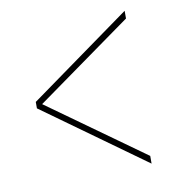

<svg xmlns="http://www.w3.org/2000/svg" viewBox="-61 -651 548 589"><g transform="rotate(-10 212.5 -357.0)"><path d="M365 -119 48 -347V-367L365 -595V-571L66 -357L365 -143Z"/></g></svg>

Font: Noto Serif Display ExtraCondensed Light
Style: Italic
Weight: 300
Width: 2
Italic angle: -12°
Designer: Monotype Design Team
Foundry: Monotype Imaging Inc.
Version: Version 2.009